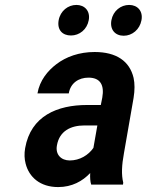

<svg xmlns="http://www.w3.org/2000/svg" viewBox="-20 -749 595 779"><path d="M483 -128 522 -352C527 -383 527 -410 522 -433C506 -501 452 -538 364 -538C302 -538 248 -519 208 -488C174 -462 141 -423 132 -370H259C266 -412 299 -434 339 -434C387 -434 404 -404 395 -353L389 -323H333C213 -323 105 -279 82 -148C78 -125 79 -104 84 -85C98 -30 143 10 216 10C272 10 315 -14 346 -47C345 -28 346 -13 350 0H479L480 -8C472 -41 474 -79 483 -128ZM211 -159C221 -218 268 -240 322 -240H375L359 -149C339 -120 304 -98 263 -98C228 -98 204 -122 211 -159ZM268 -605C302 -605 333 -629 340 -667C347 -704 324 -729 290 -729C256 -729 225 -705 218 -667C211 -628 233 -605 268 -605ZM482 -604C516 -604 547 -629 554 -667C561 -704 538 -729 504 -729C470 -729 439 -705 432 -667C425 -629 447 -604 482 -604Z"/></svg>

Font: Asimov
Style: NarIt
Weight: 500
Designer: Google
Version: Version 2.000980; 2014